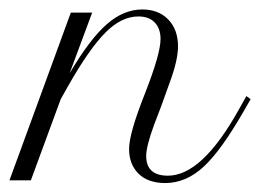

<svg xmlns="http://www.w3.org/2000/svg" viewBox="-87 -387 558 412"><path d="M-20.8 0H-66.7L65 -360H110.8L62.5 -230Q105.8 -303.3 142.1 -335Q178.3 -366.7 218.3 -366.7Q253.3 -366.7 274.2 -345Q295 -323.3 295 -287.5Q295 -258.3 277.5 -210.8Q256.7 -151.7 243.3 -118.3Q226.7 -72.5 226.7 -52.5Q226.7 -10 273.3 -10Q346.7 -10 425.8 -152.5L441.7 -180.8L450.8 -174.2L435 -146.7Q387.5 -64.2 350.8 -30Q312.5 5.8 267.5 5.8Q230.8 5.8 210.4 -14.2Q190 -34.2 190 -67.5Q190 -100.8 224.2 -186.7Q257.5 -271.7 257.5 -303.3Q257.5 -325.8 245 -338.8Q232.5 -351.7 210 -351.7Q173.3 -351.7 138.8 -316.7Q104.2 -281.7 59.2 -202.5L43.3 -174.2Z"/></svg>

Font: Sirivennela
Style: Regular
Weight: 400
Designer: Appaji Ambarisha Darbha
Foundry: Appaji Ambarisha Darbha
Version: Version 1.00; ttfautohint (v1.8.4.7-5d5b)